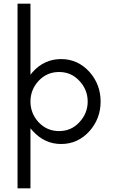

<svg xmlns="http://www.w3.org/2000/svg" viewBox="-20 -770 610 1040"><path d="M145 250H75V-750H145V-365Q151 -373 157 -380Q220 -450 311 -450Q402 -450 465 -380Q525 -312 525 -220Q525 -128 465 -60Q402 10 311 10Q222 10 158 -60Q151 -67 145 -75ZM410 -332Q366 -380 300 -380Q234 -380 189 -332Q145 -284 145 -220Q145 -156 189 -108Q234 -60 300 -60Q366 -60 410 -108Q455 -156 455 -220Q455 -284 410 -332Z"/></svg>

Font: Puffins on Iceburgs
Style: Regular
Weight: 400
Version: Version 1.0